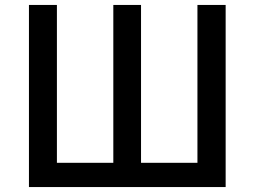

<svg xmlns="http://www.w3.org/2000/svg" viewBox="-20 -756 1029 776"><path d="M97 0H892V-736H778V-98H550V-736H438V-98H210V-736H97Z"/></svg>

Font: Noto Sans Japanese Medium
Style: Regular
Weight: 500
Designer: Ryoko NISHIZUKA (kana & ideographs); Paul D. Hunt (Latin, Greek & Cyrillic); Wenlong ZHANG (bopomofo); Sandoll Communica
Foundry: Adobe Systems Incorporated
Version: Version 1.000;PS 1;hotconv 1.0.78;makeotf.lib2.5.61930